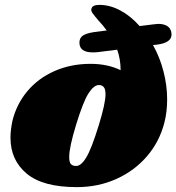

<svg xmlns="http://www.w3.org/2000/svg" viewBox="-20 -759 724 788"><path d="M626 -576 608 -574Q636 -524 651 -466Q666 -408 666 -351Q666 -300 655 -257Q635 -178 583.5 -118Q532 -58 457.5 -24.5Q383 9 295 9Q156 9 89.5 -46.5Q23 -102 23 -194Q23 -225 31 -263Q48 -332 92.5 -385Q137 -438 204 -467.5Q271 -497 352 -497Q421 -497 475 -471Q475 -516 461 -555L381 -545Q374 -544 361 -544Q306 -544 306 -584Q306 -603 319.5 -612.5Q333 -622 364 -627L418 -634Q402 -656 384 -675Q366 -696 359.5 -705.5Q353 -715 355 -722Q358 -739 388 -739Q431 -739 474 -716Q517 -693 553 -652L609 -659Q623 -661 629 -661Q656 -661 670 -649.5Q684 -638 684 -617Q684 -584 626 -576ZM413 -372Q413 -394 405.5 -402Q398 -410 386 -410Q365 -410 343 -375.5Q321 -341 292 -246Q264 -154 264 -115Q264 -93 271 -85.5Q278 -78 291 -78Q311 -76 333 -111Q355 -146 386 -247Q413 -335 413 -372Z"/></svg>

Font: Shrikhand
Style: Regular
Weight: 400
Italic angle: -14°
Designer: Jonny Pinhorn
Foundry: Jonny Pinhorn
Version: Version 1.001;PS 1.001;hotconv 1.0.88;makeotf.lib2.5.647800